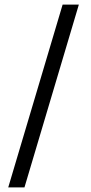

<svg xmlns="http://www.w3.org/2000/svg" viewBox="-20 -770 397 840"><path d="M254 -750H325L87 50H16Z"/></svg>

Font: Haskoy
Style: Regular
Weight: 400
Designer: Ertekin Erdin
Foundry: Ertekin Erdin
Version: Version 1.500